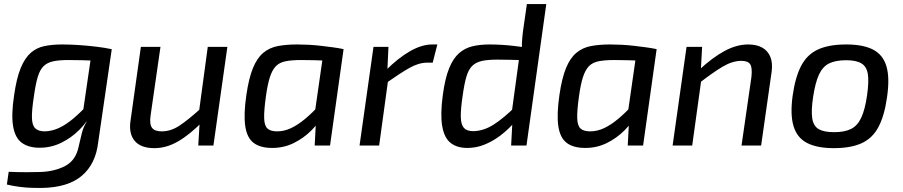

<svg xmlns="http://www.w3.org/2000/svg" viewBox="-20 -720 4467 950"><path d="M436 -478 533 -477 466 -17Q460 37 439.5 79Q419 121 384.5 150Q350 179 300.5 194Q251 209 185 210Q172 210 141.5 209.5Q111 209 76.5 204.5Q42 200 14 193L23 130Q44 131 65 131.5Q86 132 113.5 132Q141 132 178 131Q249 129 302 101.5Q355 74 369 6Q377 -28 384.5 -59.5Q392 -91 409 -118L385 -128ZM287 -500Q328 -500 371.5 -497Q415 -494 456.5 -489Q498 -484 531 -477L482 -419Q429 -421 387.5 -422Q346 -423 319 -423Q272 -423 242.5 -416.5Q213 -410 195 -392Q177 -374 166.5 -338.5Q156 -303 148 -245Q137 -175 138 -137Q139 -99 155 -84.5Q171 -70 202 -70Q237 -71 271 -86.5Q305 -102 341 -132Q377 -162 417 -205L436 -164Q412 -117 372.5 -77.5Q333 -38 283 -13.5Q233 11 176 11Q122 11 88.5 -13Q55 -37 45 -94.5Q35 -152 50 -250Q62 -334 82.5 -383.5Q103 -433 132 -458.5Q161 -484 200 -492Q239 -500 287 -500Z M774 -488 725 -148Q719 -106 732 -88Q745 -70 780 -70Q825 -70 867.5 -98Q910 -126 972 -182L983 -119Q918 -53 860.5 -20Q803 13 744 13Q676 13 646 -23.5Q616 -60 626 -124L677 -488ZM1105 -488 1036 0H961L969 -134L962 -148L1008 -488Z M1450 -500Q1476 -500 1506 -498.5Q1536 -497 1566.5 -493.5Q1597 -490 1626.5 -486Q1656 -482 1680 -477L1630 -419Q1578 -421 1536.5 -422Q1495 -423 1471 -423Q1424 -423 1393.5 -417Q1363 -411 1345 -392.5Q1327 -374 1315.5 -338.5Q1304 -303 1296 -245Q1286 -174 1287 -136Q1288 -98 1303.5 -84Q1319 -70 1351 -70Q1386 -70 1420 -86Q1454 -102 1490.5 -132.5Q1527 -163 1565 -205L1584 -162Q1560 -114 1521 -75Q1482 -36 1433 -12Q1384 12 1327 12Q1268 12 1235 -13Q1202 -38 1193.5 -96Q1185 -154 1199 -250Q1211 -333 1231.5 -383Q1252 -433 1282.5 -458.5Q1313 -484 1354.5 -492Q1396 -500 1450 -500ZM1583 -478 1680 -477 1613 0H1537L1543 -114L1532 -123Z M1902 -488 1896 -357 1903 -343 1856 0H1759L1828 -488ZM2144 -500 2121 -410H2094Q2052 -410 2006 -384Q1960 -358 1892 -310L1888 -371Q1950 -433 2008.5 -466.5Q2067 -500 2118 -500Z M2403 -500Q2459 -500 2521 -493Q2583 -486 2630 -475L2607 -421Q2554 -423 2511.5 -424Q2469 -425 2441 -425Q2394 -425 2364.5 -418.5Q2335 -412 2316.5 -394Q2298 -376 2287.5 -340Q2277 -304 2269 -245Q2259 -178 2260 -140.5Q2261 -103 2275.5 -87Q2290 -71 2322 -71Q2373 -72 2422.5 -103.5Q2472 -135 2536 -198L2555 -153Q2538 -128 2511.5 -99.5Q2485 -71 2450.5 -45.5Q2416 -20 2376 -4Q2336 12 2292 12Q2241 12 2209.5 -13Q2178 -38 2168 -96Q2158 -154 2171 -250Q2182 -332 2202 -381.5Q2222 -431 2251 -456.5Q2280 -482 2317.5 -491Q2355 -500 2403 -500ZM2683 -700 2585 0H2509L2515 -112L2506 -120L2553 -464L2562 -480Q2562 -506 2564 -530Q2566 -554 2570 -582L2587 -700Z M2999 -500Q3025 -500 3055 -498.5Q3085 -497 3115.5 -493.5Q3146 -490 3175.5 -486Q3205 -482 3229 -477L3179 -419Q3127 -421 3085.5 -422Q3044 -423 3020 -423Q2973 -423 2942.5 -417Q2912 -411 2894 -392.5Q2876 -374 2864.5 -338.5Q2853 -303 2845 -245Q2835 -174 2836 -136Q2837 -98 2852.5 -84Q2868 -70 2900 -70Q2935 -70 2969 -86Q3003 -102 3039.5 -132.5Q3076 -163 3114 -205L3133 -162Q3109 -114 3070 -75Q3031 -36 2982 -12Q2933 12 2876 12Q2817 12 2784 -13Q2751 -38 2742.5 -96Q2734 -154 2748 -250Q2760 -333 2780.5 -383Q2801 -433 2831.5 -458.5Q2862 -484 2903.5 -492Q2945 -500 2999 -500ZM3132 -478 3229 -477 3162 0H3086L3092 -114L3081 -123Z M3682 -500Q3723 -500 3750.5 -485Q3778 -470 3791 -440Q3804 -410 3798 -365L3746 0H3649L3698 -339Q3703 -385 3692 -402Q3681 -419 3647 -419Q3602 -418 3554.5 -389.5Q3507 -361 3441 -310L3439 -374Q3506 -436 3565.5 -468Q3625 -500 3682 -500ZM3454 -488 3447 -361 3453 -347 3405 0H3308L3377 -488Z M4167 -500Q4251 -500 4300 -474.5Q4349 -449 4366 -392Q4383 -335 4369 -239Q4356 -147 4326.5 -91.5Q4297 -36 4243.5 -11.5Q4190 13 4106 13Q4023 13 3973.5 -12.5Q3924 -38 3906.5 -95.5Q3889 -153 3902 -247Q3915 -339 3944.5 -395Q3974 -451 4028 -475.5Q4082 -500 4167 -500ZM4167 -422Q4115 -422 4083 -406.5Q4051 -391 4032.5 -351.5Q4014 -312 4003 -239Q3993 -172 3999 -134Q4005 -96 4031 -81Q4057 -66 4107 -66Q4159 -66 4191 -82Q4223 -98 4241.5 -138Q4260 -178 4270 -247Q4280 -316 4274 -353.5Q4268 -391 4242 -406.5Q4216 -422 4167 -422Z"/></svg>

Font: Exo 2 Medium
Style: Italic
Weight: 500
Italic angle: -8°
Designer: Natanael Gama
Foundry: Natanael Gama
Version: Version 2.010